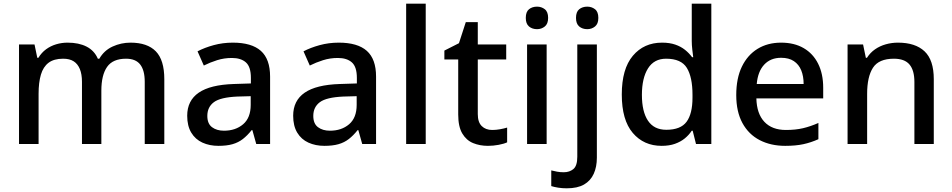

<svg xmlns="http://www.w3.org/2000/svg" viewBox="-20 -780 5158 1040"><path d="M687 -549Q778 -549 824 -502Q870 -455 870 -351V0H764V-337Q764 -399 739.5 -430.5Q715 -462 663 -462Q591 -462 560 -417.5Q529 -373 529 -289V0H424V-337Q424 -378 412.5 -406Q401 -434 379 -448Q357 -462 322 -462Q272 -462 243 -440Q214 -418 201.5 -375.5Q189 -333 189 -272V0H83V-539H167L182 -467H188Q205 -495 229.5 -513Q254 -531 284 -540Q314 -549 346 -549Q407 -549 449 -527.5Q491 -506 510 -462H518Q544 -507 590 -528Q636 -549 687 -549Z M1241 -549Q1343 -549 1393 -504.5Q1443 -460 1443 -365V0H1368L1347 -75H1343Q1320 -46 1295.5 -27Q1271 -8 1239.5 1Q1208 10 1163 10Q1115 10 1076.5 -7.5Q1038 -25 1016 -61.5Q994 -98 994 -153Q994 -235 1056.5 -278Q1119 -321 1247 -325L1339 -328V-358Q1339 -418 1312 -442Q1285 -466 1236 -466Q1194 -466 1156 -454Q1118 -442 1084 -425L1050 -502Q1088 -522 1137.5 -535.5Q1187 -549 1241 -549ZM1266 -257Q1174 -253 1138.5 -226.5Q1103 -200 1103 -152Q1103 -110 1128.5 -91Q1154 -72 1193 -72Q1256 -72 1297 -107Q1338 -142 1338 -212V-259Z M1815 -549Q1917 -549 1967 -504.5Q2017 -460 2017 -365V0H1942L1921 -75H1917Q1894 -46 1869.5 -27Q1845 -8 1813.5 1Q1782 10 1737 10Q1689 10 1650.5 -7.5Q1612 -25 1590 -61.5Q1568 -98 1568 -153Q1568 -235 1630.5 -278Q1693 -321 1821 -325L1913 -328V-358Q1913 -418 1886 -442Q1859 -466 1810 -466Q1768 -466 1730 -454Q1692 -442 1658 -425L1624 -502Q1662 -522 1711.5 -535.5Q1761 -549 1815 -549ZM1840 -257Q1748 -253 1712.5 -226.5Q1677 -200 1677 -152Q1677 -110 1702.5 -91Q1728 -72 1767 -72Q1830 -72 1871 -107Q1912 -142 1912 -212V-259Z M2286 0H2180V-760H2286Z M2646 -76Q2667 -76 2689 -80Q2711 -84 2727 -89V-9Q2710 -1 2681 4.5Q2652 10 2623 10Q2579 10 2542.5 -5Q2506 -20 2484 -57Q2462 -94 2462 -160V-458H2387V-506L2466 -546L2503 -660H2568V-539H2722V-458H2568V-162Q2568 -118 2589.5 -97Q2611 -76 2646 -76Z M2941 -539V0H2835V-539ZM2889 -744Q2913 -744 2931 -730Q2949 -716 2949 -683Q2949 -651 2931 -636.5Q2913 -622 2889 -622Q2863 -622 2845.5 -636.5Q2828 -651 2828 -683Q2828 -716 2845.5 -730Q2863 -744 2889 -744Z M3050 240Q3025 240 3003.5 236.5Q2982 233 2966 228V143Q2982 147 2998 150Q3014 153 3034 153Q3065 153 3086 135.5Q3107 118 3107 69V-539H3213V74Q3213 124 3196 161.5Q3179 199 3143.5 219.5Q3108 240 3050 240ZM3100 -683Q3100 -716 3117.5 -730Q3135 -744 3161 -744Q3185 -744 3203 -730Q3221 -716 3221 -683Q3221 -651 3203 -636.5Q3185 -622 3161 -622Q3135 -622 3117.5 -636.5Q3100 -651 3100 -683Z M3564 10Q3467 10 3407.5 -60Q3348 -130 3348 -268Q3348 -407 3408 -478Q3468 -549 3566 -549Q3607 -549 3637.5 -538.5Q3668 -528 3690.5 -510Q3713 -492 3729 -470H3735Q3733 -484 3730 -510.5Q3727 -537 3727 -558V-760H3833V0H3750L3732 -72H3727Q3712 -49 3689.5 -30.5Q3667 -12 3636 -1Q3605 10 3564 10ZM3589 -77Q3667 -77 3699 -120.5Q3731 -164 3731 -251V-267Q3731 -362 3700.5 -412Q3670 -462 3588 -462Q3523 -462 3490 -409.5Q3457 -357 3457 -266Q3457 -175 3490 -126Q3523 -77 3589 -77Z M4211 -549Q4282 -549 4333 -519.5Q4384 -490 4411.5 -435Q4439 -380 4439 -305V-247H4077Q4079 -164 4120.5 -120Q4162 -76 4237 -76Q4289 -76 4329.5 -85.5Q4370 -95 4413 -114V-26Q4373 -8 4331.5 1Q4290 10 4233 10Q4155 10 4095 -21Q4035 -52 4001.5 -113.5Q3968 -175 3968 -265Q3968 -356 3998.5 -419Q4029 -482 4083.5 -515.5Q4138 -549 4211 -549ZM4211 -467Q4154 -467 4119.5 -430Q4085 -393 4079 -325H4333Q4333 -367 4320 -399Q4307 -431 4280 -449Q4253 -467 4211 -467Z M4844 -549Q4938 -549 4988 -502Q5038 -455 5038 -351V0H4933V-336Q4933 -399 4906.5 -430.5Q4880 -462 4822 -462Q4740 -462 4708.5 -413Q4677 -364 4677 -272V0H4571V-539H4655L4670 -467H4676Q4694 -495 4720 -513Q4746 -531 4778 -540Q4810 -549 4844 -549Z"/></svg>

Font: Noto Sans Thai Medium
Style: Regular
Weight: 500
Designer: Monotype Design Team
Foundry: Monotype Imaging Inc.
Version: Version 2.001